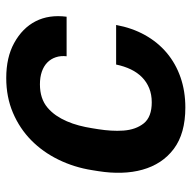

<svg xmlns="http://www.w3.org/2000/svg" viewBox="-20 -574 602 603"><g transform="rotate(90 281.5 -272.0)"><path d="M32 -179.7H156.2Q154.1 -161.2 159.3 -145.8Q164.4 -130.3 175.8 -119.1Q187.1 -108 204.5 -101.9Q221.9 -95.9 244.3 -95.9Q289.4 -95.9 317.5 -119.7Q331.3 -131.4 342 -146.8Q352.6 -162.3 360.4 -180.4Q368.3 -198.5 373.6 -218.6Q378.9 -238.6 382.1 -259.2L385.3 -279.1Q388.5 -299.4 389.7 -319.1Q391 -338.8 389.6 -358.3Q386.7 -397.4 366.8 -422.2Q346.6 -447.1 300.8 -447.1Q276.3 -447.1 256.6 -439.1Q236.9 -431.1 222.1 -416.5Q207.4 -402 197.4 -381.4Q187.5 -360.8 182.2 -335.2H57.9Q67.1 -385.3 89.5 -425.6Q111.9 -465.9 145.4 -494.1Q179 -522.4 222.5 -537.5Q266 -552.6 317.1 -552.6Q398.8 -552.6 447.1 -516.3Q471.2 -498.2 487.6 -473.4Q503.9 -448.5 512.4 -418.1Q521 -387.8 522 -352.6Q523.1 -317.5 517 -279.1L513.8 -259.2Q505 -203.5 481 -154.3Q457 -105.1 420.1 -68.7Q383.2 -32.3 333.8 -11.2Q284.4 9.9 224.4 9.9Q159.8 9.9 114.7 -14.9Q67.5 -40.8 46.2 -82.6Q24.9 -124.3 32 -179.7Z"/></g></svg>

Font: Inter P Semi Bold
Style: Italic
Weight: 600
Italic angle: 9.39999°
Designer: Rasmus Andersson
Foundry: rsms
Version: Version 3.018;git-588b23468